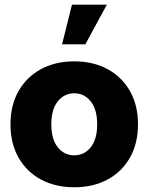

<svg xmlns="http://www.w3.org/2000/svg" viewBox="-20 -790 636 822"><path d="M297.9 11.7Q216.8 11.7 155.3 -21.5Q93.8 -54.7 59.3 -115.2Q24.9 -175.8 24.9 -257.8Q24.9 -339.4 59.3 -399.9Q93.8 -460.4 155.3 -493.9Q216.8 -527.3 297.9 -527.3Q379.4 -527.3 440.7 -493.9Q502 -460.4 536.4 -399.9Q570.8 -339.4 570.8 -257.8Q570.8 -175.8 536.4 -115.2Q502 -54.7 440.7 -21.5Q379.4 11.7 297.9 11.7ZM297.9 -125Q340.3 -125 368.2 -159.2Q396 -193.4 396 -257.8Q396 -321.8 368.2 -356.2Q340.3 -390.6 297.9 -390.6Q255.4 -390.6 227.5 -356.2Q199.7 -321.8 199.7 -257.8Q199.7 -193.4 227.5 -159.2Q255.4 -125 297.9 -125ZM245.6 -600.1 288.1 -770H437.5L345.2 -600.1Z"/></svg>

Font: Inter Display Extra Bold
Style: Regular
Weight: 800
Designer: Rasmus Andersson
Foundry: rsms
Version: Version 4.000;git-4fc901f